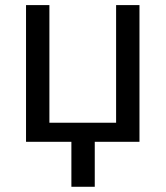

<svg xmlns="http://www.w3.org/2000/svg" viewBox="-20 -548 640 742"><path d="M170.9 -528.3H80.6V0H255.9V173.8H346.2V0H519V-528.3H428.7V-73.7H170.9Z"/></svg>

Font: RobotoMono Nerd Font
Style: Regular
Weight: 400
Monospace: yes
Designer: Google
Version: Version 3.000;Nerd Fonts 3.2.1